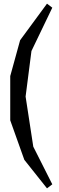

<svg xmlns="http://www.w3.org/2000/svg" viewBox="-20 -810 324 1050"><path d="M36 -394 90 -590 237 -790 266 -768 152 -531 120 -282 162 -8 266 198 237 220 113 64 36 -152Z"/></svg>

Font: Alike Angular
Style: Regular
Weight: 400
Designer: Sveta Sebyakina
Foundry: Cyreal (www.cyreal.org)
Version: Version 1.300; ttfautohint (v1.8.4.7-5d5b)